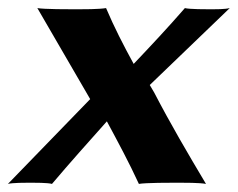

<svg xmlns="http://www.w3.org/2000/svg" viewBox="-34 -452 589 475"><path d="M189.1 -206.8 185.4 -203 -14.4 3C-3.8 0 31.2 0 41.2 0C51.2 0 85.2 0 94.6 3C139.1 -49.7 184.6 -100.3 230.4 -151.8C258.1 -100.3 285.4 -49.7 309.6 3C325.2 0 390.2 0 406.2 0C421.2 0 461.2 0 475.6 3C430.4 -72.7 386.7 -147.4 347.5 -223L336.5 -241.7L534.4 -432C522.8 -429 498.8 -429 488.8 -429C477.8 -429 433.8 -429 423.4 -432C382.5 -384.9 340.2 -339.7 296.7 -293.9C271.6 -339.7 248.4 -384.9 228.4 -432C210.8 -429 171.8 -429 154.8 -429C138.8 -429 73.8 -429 58.4 -432L185.5 -213Z"/></svg>

Font: Linux Biolinum O 
Style: Bold Italic
Weight: 700
Designer: Philipp H. Poll
Foundry: Philipp H. Poll
Version: Version 1.3.2